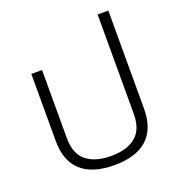

<svg xmlns="http://www.w3.org/2000/svg" viewBox="-129 -807 861 925"><g transform="rotate(-20 301.5 -345.0)"><path d="M302 10Q190 10 132.5 -42Q75 -94 75 -197V-540H130V-190Q130 -111 175 -74Q220 -37 302 -37Q384 -37 428.5 -74Q473 -111 473 -190V-700H528V-197Q528 -94 470.5 -42Q413 10 302 10Z"/></g></svg>

Font: Kanit ExtraLight
Style: Regular
Weight: 275
Designer: Katatrad Team
Foundry: CadsonDemak
Version: Version 2.000; ttfautohint (v1.8.3)